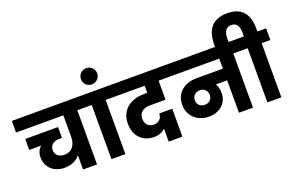

<svg xmlns="http://www.w3.org/2000/svg" viewBox="-138 -1514 3103 2029"><g transform="rotate(-20 1413.0 -499.0)"><path d="M-17 -740V-609H515V-368C515 -273 466 -213 385 -213C326 -213 283 -246 283 -301C283 -354 323 -389 379 -389H420V-512H51V-389H185C152 -360 136 -321 136 -272C136 -155 226 -83 340 -83C415 -83 478 -111 515 -160V0H672V-609H770V-740Z M834 -609V0H991V-609H1089V-740H736V-609Z M820 -904C820 -853 860 -813 911 -813C962 -813 1003 -853 1003 -904C1003 -955 962 -995 911 -995C860 -995 820 -955 820 -904Z M1429 -609V-529H1391C1236 -529 1125 -443 1125 -292C1125 -143 1222 -65 1338 -65C1393 -65 1438 -83 1466 -114V33H1620V-281H1474C1474 -224 1435 -189 1383 -189C1323 -189 1286 -228 1286 -288C1286 -355 1333 -395 1408 -395H1586V-609H1700L1701 -740H1055V-609Z M1667 -740V-609H2268V-496H1971C1839 -496 1733 -422 1733 -282C1733 -150 1838 -69 1958 -69C2073 -69 2168 -138 2168 -262C2168 -299 2159 -334 2142 -365H2268V0H2426V-609H2524V-740ZM1875 -283C1875 -331 1911 -365 1960 -365C2009 -365 2043 -331 2043 -283C2043 -235 2009 -202 1960 -202C1909 -202 1875 -235 1875 -283Z M2269 -705H2421V-778C2421 -859 2450 -899 2509 -899C2565 -899 2593 -859 2593 -778V-740H2490V-609H2588V0H2745V-609H2843V-740H2745V-770C2745 -944 2666 -1031 2509 -1031C2341 -1031 2269 -931 2269 -770Z"/></g></svg>

Font: Poppins
Style: Bold
Weight: 700
Designer: Ninad Kale (Devanagari), Jonny Pinhorn (Latin)
Foundry: Indian Type Foundry
Version: 4.004